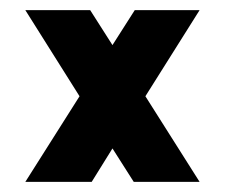

<svg xmlns="http://www.w3.org/2000/svg" viewBox="-20 -357 444 379"><path d="M246 -337H374L267 -167L374 2H244L202 -64L161 2H30L137 -167L30 -337H158L202 -268Z"/></svg>

Font: RIT Keram
Style: Bold
Weight: 700
Designer: Sanesh MV
Version: Version 1.0